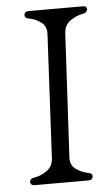

<svg xmlns="http://www.w3.org/2000/svg" viewBox="-50 -709 433 744"><g transform="rotate(-5 166.0 -337.0)"><path d="M130 -96 155 -578Q157 -608 136 -624.5Q115 -641 84 -646Q76 -648 73.5 -654.5Q71 -661 75 -667Q77 -671 81.5 -672.5Q86 -674 90 -674H300Q305 -674 309 -673Q313 -672 315 -667Q318 -661 314 -654.5Q310 -648 302 -646Q273 -641 249.5 -624.5Q226 -608 224 -577L198 -96Q196 -66 217.5 -50Q239 -34 269 -28Q277 -27 280 -21Q283 -15 279 -7Q277 -3 272.5 -1.5Q268 0 264 0H54Q43 0 39 -8Q36 -13 39.5 -20Q43 -27 51 -28Q81 -33 104.5 -49.5Q128 -66 130 -96Z"/></g></svg>

Font: Diphylleia
Style: Regular
Weight: 400
Designer: Minha Hyung
Foundry: JAMO
Version: Version 1.000; ttfautohint (v1.8.4.7-5d5b);gftools[0.9.28]